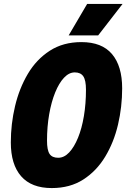

<svg xmlns="http://www.w3.org/2000/svg" viewBox="-20 -940 643 976"><path d="M243 16Q140 16 87.5 -44Q35 -104 35 -216Q35 -310 56.5 -400.5Q78 -491 121.5 -564.5Q165 -638 233 -682Q301 -726 394 -726Q498 -726 549.5 -665Q601 -604 601 -491Q601 -397 580 -307Q559 -217 515 -144Q471 -71 403.5 -27.5Q336 16 243 16ZM276 -138Q306 -138 331.5 -165Q357 -192 376.5 -239.5Q396 -287 406.5 -350Q417 -413 417 -484Q417 -532 403.5 -552Q390 -572 360 -572Q331 -572 305.5 -545Q280 -518 260.5 -470Q241 -422 230 -359Q219 -296 219 -225Q219 -177 232 -157.5Q245 -138 276 -138ZM329 -760 423 -920H603L479 -760Z"/></svg>

Font: Geist Mono Black
Style: Italic
Weight: 900
Italic angle: -12°
Monospace: yes
Designer: Basement.studio, Andrés Briganti, Mateo Zaragoza
Foundry: Basement.studio, Vercel, Andrés Briganti, Guido Ferreyra, Mateo Zaragoza
Version: Version 1.500; ttfautohint (v1.8.4.7-5d5b)